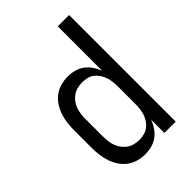

<svg xmlns="http://www.w3.org/2000/svg" viewBox="-218 -831 936 936"><g transform="rotate(-45 250.0 -363.5)"><path d="M219 8Q194 8 169.5 1Q145 -6 125 -21Q105 -36 91.5 -57Q78 -78 70 -101.5Q62 -125 59 -150Q56 -175 56 -200V-320Q56 -345 59 -370Q62 -395 70 -418.5Q78 -442 91.5 -463Q105 -484 125 -499Q145 -514 169.5 -521Q194 -528 219 -528Q242 -528 264.5 -522Q287 -516 305.5 -502.5Q324 -489 337 -469.5Q350 -450 358 -429V-735H436V0H358V-91Q350 -70 337 -50.5Q324 -31 305.5 -17.5Q287 -4 264.5 2Q242 8 219 8ZM249 -62Q266 -62 282.5 -66.5Q299 -71 312 -81Q325 -91 334.5 -105Q344 -119 349 -134.5Q354 -150 356 -166.5Q358 -183 358 -200V-320Q358 -337 356 -353.5Q354 -370 349 -385.5Q344 -401 334.5 -415.5Q325 -430 312 -440Q299 -450 282.5 -454Q266 -458 249 -458Q232 -458 215.5 -454Q199 -450 185 -440.5Q171 -431 160.5 -417Q150 -403 144 -387Q138 -371 136 -354Q134 -337 134 -320V-200Q134 -183 136 -166Q138 -149 144 -133Q150 -117 160.5 -103Q171 -89 185 -79.5Q199 -70 215.5 -66Q232 -62 249 -62Z"/></g></svg>

Font: Iosevka SS18
Style: Regular
Weight: 400
Monospace: yes
Designer: Belleve Invis
Foundry: Belleve Invis
Version: Version 25.1.1; ttfautohint (v1.8.4)